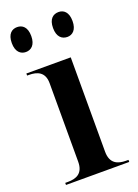

<svg xmlns="http://www.w3.org/2000/svg" viewBox="-143 -809 627 870"><g transform="rotate(-20 170.0 -374.0)"><path d="M255 -628C279 -628 301 -645 301 -688C301 -732 279 -748 255 -748C229 -748 207 -732 207 -688C207 -645 229 -628 255 -628ZM55 -628C80 -628 102 -645 102 -688C102 -732 80 -748 55 -748C30 -748 8 -732 8 -688C8 -645 30 -628 55 -628ZM19 0H324V-10H312C272 -10 237 -24 237 -81V-536H23V-526H32C71 -526 107 -513 107 -459V-80C107 -23 72 -10 32 -10H19Z"/></g></svg>

Font: Noto Serif Display SemiBold
Style: Regular
Weight: 600
Designer: Monotype Design Team
Foundry: Monotype Imaging Inc.
Version: Version 2.009